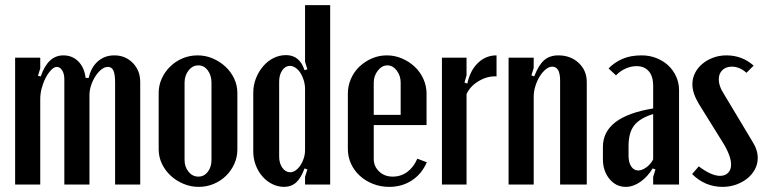

<svg xmlns="http://www.w3.org/2000/svg" viewBox="-20 -720 2987 749"><path d="M326 -416Q335 -457 361.5 -480.5Q388 -504 426 -504Q469 -504 498 -474.5Q527 -445 527 -400V0H429V-398Q429 -430 422.5 -444.5Q416 -459 401 -459Q388 -459 375.5 -449Q363 -439 352.5 -423Q342 -407 335.5 -387.5Q329 -368 329 -349V0H231V-411Q231 -432 222.5 -445.5Q214 -459 202 -459Q191 -459 179.5 -447Q168 -435 158.5 -417Q149 -399 143 -377Q137 -355 137 -334V0H39V-495H137V-453L128 -424L139 -422Q167 -504 227 -504Q262 -504 285.5 -480.5Q309 -457 314 -416Z M751 -504Q782 -504 810 -492Q838 -480 859.5 -460Q881 -440 893.5 -413.5Q906 -387 906 -357V-137Q906 -107 894 -80.5Q882 -54 861.5 -34Q841 -14 813.5 -2.5Q786 9 755 9Q724 9 695.5 -3Q667 -15 645.5 -35Q624 -55 611.5 -81.5Q599 -108 599 -137V-357Q599 -387 611 -413.5Q623 -440 644 -460.5Q665 -481 692.5 -492.5Q720 -504 751 -504ZM754 -465Q731 -465 715.5 -445Q700 -425 700 -398V-96Q700 -69 715.5 -50Q731 -31 754 -31Q776 -31 790.5 -49.5Q805 -68 805 -96V-398Q805 -426 790.5 -445.5Q776 -465 754 -465Z M1179 -59 1168 -63Q1154 -25 1135 -8Q1116 9 1088 9Q1064 9 1042 -2Q1020 -13 1003.5 -32Q987 -51 977.5 -76Q968 -101 968 -129V-358Q968 -388 978.5 -414.5Q989 -441 1006.5 -461.5Q1024 -482 1047 -493.5Q1070 -505 1096 -505Q1149 -505 1168 -446L1179 -450L1170 -479V-700H1268V0H1170V-30ZM1170 -373Q1170 -390 1165 -406.5Q1160 -423 1152 -435.5Q1144 -448 1133 -455.5Q1122 -463 1111 -463Q1093 -463 1081 -445.5Q1069 -428 1069 -402V-109Q1069 -83 1081.5 -65.5Q1094 -48 1112 -48Q1123 -48 1133.5 -55.5Q1144 -63 1152 -75Q1160 -87 1165 -102.5Q1170 -118 1170 -134Z M1337 -355Q1337 -385 1349 -412.5Q1361 -440 1382 -460Q1403 -480 1430.5 -492Q1458 -504 1489 -504Q1520 -504 1548 -492Q1576 -480 1597.5 -460Q1619 -440 1631.5 -412.5Q1644 -385 1644 -355V-232H1438V-100Q1438 -71 1459 -51Q1480 -31 1512 -31Q1544 -31 1569 -49.5Q1594 -68 1608 -101L1645 -87Q1625 -41 1586.5 -16Q1548 9 1498 9Q1465 9 1435.5 -2.5Q1406 -14 1384 -34Q1362 -54 1349.5 -81Q1337 -108 1337 -139ZM1543 -272V-398Q1543 -425 1527.5 -445Q1512 -465 1491 -465Q1470 -465 1454 -444.5Q1438 -424 1438 -398V-272Z M1800 -495V-426L1792 -398L1803 -394Q1814 -445 1844.5 -474.5Q1875 -504 1917 -504V-422Q1882 -424 1848 -404Q1814 -384 1800 -353V0H1704V-495Z M2064 -422Q2081 -466 2102.5 -485Q2124 -504 2158 -504Q2206 -504 2237.5 -474.5Q2269 -445 2269 -400V0H2165V-406Q2165 -460 2134 -460Q2122 -460 2109 -449.5Q2096 -439 2085.5 -422Q2075 -405 2068.5 -384Q2062 -363 2062 -343V0H1964V-495H2062V-455L2053 -426Z M2332 -147Q2332 -265 2528 -297V-386Q2528 -422 2511 -442Q2494 -462 2463 -462Q2442 -462 2420.5 -452.5Q2399 -443 2383 -426L2354 -453Q2376 -476 2407.5 -490Q2439 -504 2483 -504Q2514 -504 2540.5 -493.5Q2567 -483 2586.5 -465Q2606 -447 2617.5 -422Q2629 -397 2629 -368V0H2528V-30L2537 -59L2526 -63Q2506 -30 2478 -10.5Q2450 9 2421 9Q2383 9 2357.5 -22Q2332 -53 2332 -99ZM2470 -55Q2484 -55 2500.5 -66.5Q2517 -78 2528 -98V-275Q2478 -260 2455 -232Q2432 -204 2432 -150V-113Q2432 -86 2442.5 -70.5Q2453 -55 2470 -55Z M2892 -436Q2865 -460 2835 -460Q2812 -460 2798 -446.5Q2784 -433 2784 -410Q2784 -384 2803 -355L2914 -170Q2936 -136 2936 -104Q2936 -80 2925 -59.5Q2914 -39 2895.5 -24Q2877 -9 2852 0Q2827 9 2799 9Q2730 9 2680 -41L2706 -71Q2755 -34 2789 -34Q2809 -34 2820.5 -46Q2832 -58 2832 -78Q2832 -113 2798 -167L2706 -315Q2681 -357 2681 -391Q2681 -415 2691.5 -435.5Q2702 -456 2720 -471Q2738 -486 2762 -495Q2786 -504 2814 -504Q2875 -504 2920 -464Z"/></svg>

Font: Moniqa Paragraph
Style: Bold
Weight: 700
Designer: Rajesh Rajput
Foundry: Rajesh Rajput
Version: Version 1.000